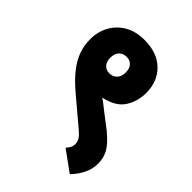

<svg xmlns="http://www.w3.org/2000/svg" viewBox="-211 -742 961 961"><g transform="rotate(45 269.5 -262.0)"><path d="M48 -443Q48 -495 71.5 -538Q95 -581 138.5 -606.5Q182 -632 243 -632Q334 -632 385.5 -581.5Q437 -531 437 -451Q437 -390 406.5 -342.5Q376 -295 298 -278Q310 -270 321.5 -261Q333 -252 343 -244L429 -178Q479 -137 498 -104Q517 -71 517 -29Q517 41 454 108L345 29Q355 19 361 7.5Q367 -4 367 -19Q367 -36 357.5 -50.5Q348 -65 326 -83L192 -196Q137 -242 106 -282Q75 -322 61.5 -361Q48 -400 48 -443ZM185 -448Q185 -420 199 -404.5Q213 -389 237 -389Q261 -389 276.5 -405Q292 -421 292 -450Q292 -479 277.5 -494Q263 -509 240 -509Q216 -509 200.5 -493.5Q185 -478 185 -448Z"/></g></svg>

Font: Noto Sans SemiCondensed ExtraBold
Style: Regular
Weight: 800
Width: 4
Designer: Monotype Design Team
Foundry: Monotype Imaging Inc.
Version: Version 2.013; ttfautohint (v1.8.4.7-5d5b)